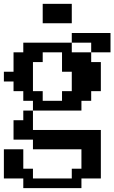

<svg xmlns="http://www.w3.org/2000/svg" viewBox="-20 -720 590 990"><path d="M399.9 149.9V49.8H149.9V0H49.8V-100.1H100.1V-149.9H149.9V-200.2H100.1V-250H49.8V-299.8H0V-350.1H49.8V-450.2H100.1V-500H350.1V-549.8H549.8V-450.2H450.2V-500H350.1V-450.2H450.2V-399.9H500V-250H450.2V-200.2H399.9V-149.9H149.9V-49.8H500V200.2H399.9V250H100.1V200.2H0V49.8H100.1V149.9H149.9V200.2H350.1V149.9ZM200.2 -200.2H299.8V-250H350.1V-350.1H299.8V-450.2H200.2V-399.9H149.9V-250H200.2ZM200.2 -600.1V-700.2H350.1V-600.1Z"/></svg>

Font: Redaction 50
Style: Bold
Weight: 700
Designer: Jeremy Mickel / Forest Young
Foundry: MCKL
Version: Version 2.001;hotconv 1.0.113;makeotfexe 2.5.65598 DEVELOPME